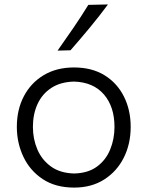

<svg xmlns="http://www.w3.org/2000/svg" viewBox="-20 -832 662 863"><path d="M313.5 11.2Q229.5 11.2 172.1 -26.9Q114.7 -64.9 85.2 -127.2Q55.7 -189.5 55.7 -261.7Q55.7 -339.4 87.4 -399.7Q119.1 -460 176.8 -494.4Q234.4 -528.8 312.5 -528.8Q393.1 -528.8 450 -493.7Q506.8 -458.5 537.1 -397.9Q567.4 -337.4 567.4 -261.7Q567.4 -185.1 536.4 -123.3Q505.4 -61.5 448.2 -25.1Q391.1 11.2 313.5 11.2ZM313.5 -52.2Q376 -53.7 416 -83.3Q456.1 -112.8 475.3 -160.2Q494.6 -207.5 494.6 -261.7Q494.6 -352.1 447.3 -407.2Q399.9 -462.4 313.5 -465.3Q252 -463.9 210.7 -436.8Q169.4 -409.7 148.7 -364.3Q127.9 -318.8 127.9 -261.7Q127.9 -207.5 147.9 -160.4Q168 -113.3 209.2 -83.5Q250.5 -53.7 313.5 -52.2ZM238.8 -604.5Q275.4 -656.2 310.3 -707.3Q345.2 -758.3 377 -810.1L465.3 -812Q426.3 -759.3 383.8 -708Q341.3 -656.7 296.9 -606Z"/></svg>

Font: Pinar-DS3-FD Regular
Style: Regular
Weight: 400
Designer: Amin Abedi
Version: Version 3.000